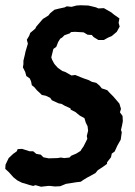

<svg xmlns="http://www.w3.org/2000/svg" viewBox="-41 -698 515 730"><path d="M168 11 150 9H141L115 12L94 6L85 9L70 5L51 -1L43 -3L25 -12L10 -24L-7 -43L-21 -56L-20 -72L-8 -97L9 -113L23 -123L26 -131L43 -132L71 -123H85L97 -113L114 -110L124 -100L144 -96L178 -97L190 -99L203 -97L223 -99L230 -106L249 -114L265 -124L270 -132L277 -142L287 -162L291 -170L289 -181L294 -201L292 -218L285 -232L280 -249L263 -258L253 -266L246 -272L228 -281L227 -286L205 -296L193 -303L182 -305L156 -317L150 -326L133 -334L118 -337L111 -344L99 -355L90 -366L80 -374L77 -389L72 -400L59 -409L55 -424L46 -442L48 -454V-467L54 -492L56 -502L65 -532L61 -547L70 -562L74 -573L93 -589L97 -597L110 -612L122 -626L143 -639L150 -648L166 -661L182 -665L205 -670L213 -674L231 -672L250 -677L265 -678L295 -677L312 -673L324 -670L333 -666L354 -667L382 -651L393 -642L413 -628L410 -611L414 -597L403 -577L384 -561L370 -555L354 -546H333L315 -557L308 -565L292 -566L277 -575L244 -577L229 -576L224 -571L204 -564L195 -555L188 -551L180 -538L173 -520L162 -512L154 -480L157 -471L165 -456L169 -451L179 -440L196 -428L208 -424L222 -416L231 -411L245 -413L267 -404L280 -399L295 -394L308 -387L325 -383L338 -372L346 -362L367 -355L374 -347L388 -333L396 -324L413 -304L419 -284L415 -271L425 -257L426 -237L423 -221L419 -204L422 -195L418 -167L405 -144L395 -122L384 -114L381 -100L366 -81V-75L348 -62L331 -51L322 -40L304 -30L289 -22L276 -14L266 -7L248 -5L230 -2L210 1L188 10Z"/></svg>

Font: Winky Rough Medium
Style: Italic
Weight: 500
Italic angle: -8.97852°
Designer: Simon Atzbach
Foundry: typofactur
Version: Version 1.206; ttfautohint (v1.8.4.7-5d5b)